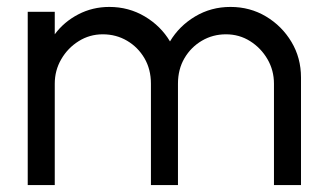

<svg xmlns="http://www.w3.org/2000/svg" viewBox="-20 -534 928 554"><path d="M60 0V-500H138V-435Q164.5 -471 205.8 -492.5Q247 -514 295.5 -514Q351.5 -514 397.8 -486.5Q444 -459 470.5 -414.5Q497 -459 543 -486.5Q589 -514 645 -514Q701.5 -514 747.5 -486.5Q793.5 -459 821 -413Q848.5 -367 848.5 -310.5V0H770.5V-292.5Q770.5 -331 751.8 -363.2Q733 -395.5 701.8 -415.2Q670.5 -435 632 -435Q594 -435 562.5 -416.5Q531 -398 512.2 -366Q493.5 -334 493.5 -292.5V0H415.5V-292.5Q415.5 -334 396.8 -366Q378 -398 346.5 -416.5Q315 -435 276.5 -435Q238.5 -435 207 -415.2Q175.5 -395.5 156.8 -363.2Q138 -331 138 -292.5V0Z"/></svg>

Font: Urbanist
Style: Regular
Weight: 400
Designer: Corey Hu
Foundry: Corey Hu
Version: Version 1.330; ttfautohint (v1.8.4.7-5d5b)